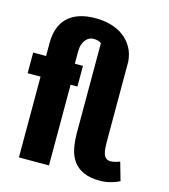

<svg xmlns="http://www.w3.org/2000/svg" viewBox="-119 -903 888 1006"><g transform="rotate(15 325.0 -399.5)"><path d="M5 -550H75V-621Q75 -665 87.2 -699.8Q99.5 -734.5 124.5 -758.8Q149.5 -783 187.2 -795.8Q225 -808.5 276 -808.5Q320.5 -808.5 359.5 -797.2Q398.5 -786 428.2 -763.8Q458 -741.5 476.5 -708.8Q495 -676 498.5 -633V-201.5Q498.5 -180 500 -162Q501.5 -144 506.2 -131.2Q511 -118.5 520 -111.5Q529 -104.5 544 -104.5Q551 -104.5 558.2 -105.8Q565.5 -107 572.2 -109Q579 -111 584.5 -112.8Q590 -114.5 593.5 -116L621.5 -17.5Q616 -14.5 606 -10.2Q596 -6 582.5 -1.8Q569 2.5 552.2 5.5Q535.5 8.5 517 8.5Q461.5 8.5 426 -7.8Q390.5 -24 370.2 -52.8Q350 -81.5 342.5 -120.8Q335 -160 335 -205.5V-689.5Q329 -693.5 318.2 -697.5Q307.5 -701.5 292 -701.5Q281 -701.5 270 -696.2Q259 -691 250.5 -680.5Q242 -670 236.5 -654Q231 -638 231 -616.5V-550H275V-438H238V0H75V-438H5Z"/></g></svg>

Font: B612
Style: Bold
Weight: 700
Designer: Nicolas Chauveau, Thomas Paillot, Jonathan Favre-Lamarine, Jean-Luc Vinot
Foundry: AIRBUS
Version: Version 1.008